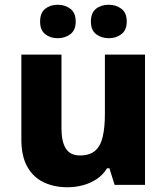

<svg xmlns="http://www.w3.org/2000/svg" viewBox="-20 -779 703 809"><path d="M591 -549V0H463L441 -70H431Q414 -42 387.5 -24.5Q361 -7 329.5 1.5Q298 10 264 10Q208 10 164 -11Q120 -32 95 -76.5Q70 -121 70 -191V-549H239V-238Q239 -182 257.5 -153Q276 -124 317 -124Q358 -124 381 -144Q404 -164 413 -203.5Q422 -243 422 -299V-549ZM149 -688Q149 -725 170.5 -742Q192 -759 223 -759Q254 -759 276.5 -742Q299 -725 299 -688Q299 -652 276.5 -635Q254 -618 223 -618Q192 -618 170.5 -635Q149 -652 149 -688ZM363 -688Q363 -725 384.5 -742Q406 -759 438 -759Q469 -759 491.5 -742Q514 -725 514 -688Q514 -652 491.5 -635Q469 -618 439 -618Q407 -618 385 -635Q363 -652 363 -688Z"/></svg>

Font: Noto Sans Hebrew ExtraBold
Style: Regular
Weight: 800
Designer: Monotype Design Team
Foundry: Monotype Imaging Inc.
Version: Version 2.003